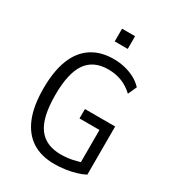

<svg xmlns="http://www.w3.org/2000/svg" viewBox="-212 -1018 1047 1150"><g transform="rotate(30 311.5 -443.5)"><path d="M343 9Q251 9 188.5 -31.5Q126 -72 93.5 -151.5Q61 -231 61 -351Q61 -470 92.5 -550.5Q124 -631 186.5 -672.5Q249 -714 338 -714Q380 -714 417 -705Q454 -696 486 -679Q518 -662 542 -636L515 -576Q478 -611 435 -627.5Q392 -644 342 -644Q240 -644 191 -573.5Q142 -503 142 -352Q142 -199 192.5 -129.5Q243 -60 348 -60Q388 -60 427.5 -68Q467 -76 502 -90L476 -54V-303H338V-368H547V-35Q523 -22 489.5 -12Q456 -2 418 3.5Q380 9 343 9ZM290 -808V-896H380V-808Z"/></g></svg>

Font: Nunito Sans 10pt Condensed
Style: Regular
Weight: 400
Width: 3
Designer: Vernon Adams
Foundry: Vernon Adams
Version: Version 3.101;gftools[0.9.27]